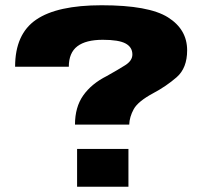

<svg xmlns="http://www.w3.org/2000/svg" viewBox="-20 -700 774 731"><path d="M265.5 -225.5H472Q473 -255 489.2 -284.5Q505.5 -314 563 -345Q613 -371.5 652.8 -406.2Q692.5 -441 692.5 -508.5Q692.5 -588 619.5 -634Q546.5 -680 367 -680Q198 -680 117.8 -625.2Q37.5 -570.5 37.5 -446H242Q242 -499 274.5 -523.8Q307 -548.5 371.5 -548.5Q432 -548.5 458 -534.5Q484 -520.5 484 -492.5Q484 -469 456.8 -451.8Q429.5 -434.5 386.5 -410.5Q328 -381 296.8 -336.5Q265.5 -292 265.5 -225.5ZM273.5 -133V11H469V-133Z"/></svg>

Font: Anybody SemiExpanded ExtraBold
Style: Regular
Weight: 800
Width: 6
Version: Version 1.113;gftools[0.9.25]